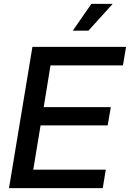

<svg xmlns="http://www.w3.org/2000/svg" viewBox="-20 -969 669 989"><path d="M26.4 0 147 -727.5H629.4L613.3 -632.3H240.2L205.1 -417H550.8L534.7 -323.2H189L151.4 -95.2H524.9L509.3 0ZM355 -811 450.7 -949.2H560.5L435.5 -811Z"/></svg>

Font: Inter 28pt Medium
Style: Italic
Weight: 500
Italic angle: -9.3988°
Designer: Rasmus Andersson
Foundry: rsms
Version: Version 4.001;git-66647c0bb